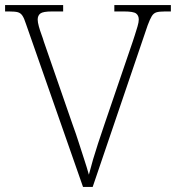

<svg xmlns="http://www.w3.org/2000/svg" viewBox="-20 -734 691 754"><path d="M82 -640Q75 -662 68 -672.5Q61 -683 50 -686Q39 -689 16 -689H0V-714H228V-689H184Q149 -689 138.5 -681Q128 -673 128 -657Q128 -647 132.5 -630.5Q137 -614 143 -598Q149 -582 152 -571L264 -248Q279 -207 290 -172Q301 -137 311 -107Q321 -77 329 -48Q337 -79 345.5 -108Q354 -137 365 -170.5Q376 -204 391 -248L501 -570Q504 -579 509.5 -596Q515 -613 520 -630Q525 -647 525 -657Q525 -673 514.5 -681Q504 -689 467 -689H429V-714H651V-689H628Q605 -689 594 -685.5Q583 -682 576 -670.5Q569 -659 560 -635L344 0H306Z"/></svg>

Font: Noto Serif Bengali ExtraLight
Style: Regular
Weight: 250
Version: Version 2.003